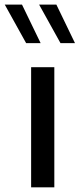

<svg xmlns="http://www.w3.org/2000/svg" viewBox="-56 -801 340 821"><path d="M117.7 -616.7H55.7L-35.6 -781.2H38.1ZM264.6 -616.7H202.6L111.3 -781.2H185.1ZM77.1 -513.7H176.3V0H77.1Z"/></svg>

Font: Estedad-FD Medium
Style: Regular
Weight: 500
Designer: Amin Abedi
Version: Version 7.3